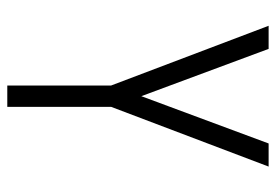

<svg xmlns="http://www.w3.org/2000/svg" viewBox="-138 -638 775 540"><g transform="rotate(90 250.0 -367.5)"><path d="M220 0V-292L52 -735H117L250 -377L383 -735H448L280 -292V0Z"/></g></svg>

Font: Iosevka Custom Light
Style: Regular
Weight: 300
Monospace: yes
Designer: Belleve Invis
Foundry: Belleve Invis
Version: Version 27.3.5